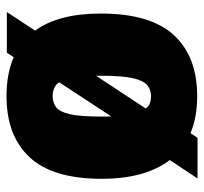

<svg xmlns="http://www.w3.org/2000/svg" viewBox="-38 -562 611 574"><g transform="rotate(90 267.0 -274.5)"><path d="M458 -477Q514 -404 514 -273Q514 -127.5 449.8 -58.2Q385.5 11 267 11Q199.5 11 150.5 -10.5L137 10H15.5L71 -74.5Q20 -144.5 20 -271Q20 -419 84.2 -489Q148.5 -559 267 -559Q330 -559 377.5 -539L391.5 -560H513ZM267 -421Q248 -421 234.2 -409.8Q220.5 -398.5 213.2 -366.8Q206 -335 206 -273V-256.5L304 -405.5Q296.5 -414.5 287.5 -417.8Q278.5 -421 267 -421ZM267 -127Q287 -127 300.5 -137.5Q314 -148 321 -179Q328 -210 328 -271Q328 -279.5 328 -287.2Q328 -295 327.5 -302L225.5 -146.5Q233 -135.5 243.5 -131.2Q254 -127 267 -127Z"/></g></svg>

Font: Encode Sans Condensed Black
Style: Regular
Weight: 900
Width: 3
Designer: Multiple Designers
Foundry: Impallari Type
Version: Version 3.000; ttfautohint (v1.8.3) -l 8 -r 50 -G 200 -x 14 